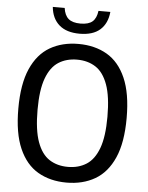

<svg xmlns="http://www.w3.org/2000/svg" viewBox="-62 -988 806 1047"><g transform="rotate(5 341.5 -464.0)"><path d="M341.5 9.5Q252 9.5 185.2 -29.2Q118.5 -68 81.8 -151.8Q45 -235.5 45 -370Q45 -504.5 82 -588.2Q119 -672 185.8 -710.8Q252.5 -749.5 341.5 -749.5Q431 -749.5 497.8 -710.8Q564.5 -672 601.2 -588.2Q638 -504.5 638 -370Q638 -235.5 601 -151.8Q564 -68 497.2 -29.2Q430.5 9.5 341.5 9.5ZM341.5 -76.5Q400 -76.5 443 -104Q486 -131.5 509.5 -195Q533 -258.5 533 -367Q533 -478.5 509.5 -543.2Q486 -608 443 -635.8Q400 -663.5 341.5 -663.5Q283 -663.5 240 -636Q197 -608.5 173.5 -545Q150 -481.5 150 -373Q150 -261.5 173.5 -196.8Q197 -132 240 -104.2Q283 -76.5 341.5 -76.5ZM342 -805.5Q270 -805.5 230 -840.5Q190 -875.5 184 -938.5H249Q254.5 -898.5 276.2 -879.8Q298 -861 342 -861Q386.5 -861 407.8 -879.8Q429 -898.5 434 -938.5H499Q493 -875 453.8 -840.2Q414.5 -805.5 342 -805.5Z"/></g></svg>

Font: Encode Sans SmCnd Md
Style: Regular
Weight: 500
Width: 4
Designer: Multiple Designers
Foundry: Impallari Type
Version: Version 3.002; ttfautohint (v1.8.3) -l 8 -r 50 -G 200 -x 14 